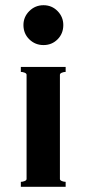

<svg xmlns="http://www.w3.org/2000/svg" viewBox="-20 -717 332 737"><path d="M70 -621Q70 -652 92.5 -674.5Q115 -697 147 -697Q179 -697 201 -674.5Q223 -652 223 -621Q223 -588 201 -566Q179 -544 147 -544Q115 -544 92.5 -566Q70 -588 70 -621ZM60 -441V-460H232V-441Q225 -441 217.5 -438Q210 -435 210 -430V-30Q210 -25 217.5 -22Q225 -19 232 -19V0H60V-19Q67 -19 74.5 -22Q82 -25 82 -30V-430Q82 -435 74.5 -438Q67 -441 60 -441Z"/></svg>

Font: Aoboshi One
Style: Regular
Weight: 400
Designer: IKIMOJI
Foundry: Natsumi Matsuba
Version: Version 1.000; ttfautohint (v1.8.3)